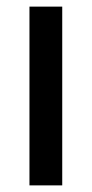

<svg xmlns="http://www.w3.org/2000/svg" viewBox="-20 -626 277 580"><path d="M168 -66V-606H69V-66Z"/></svg>

Font: Noto Sans Malayalam UI Condensed Medium
Style: Regular
Weight: 500
Width: 3
Designer: Jelle Bosma - Monotype Design Team
Foundry: Monotype Imaging Inc.
Version: Version 2.104